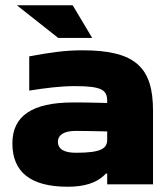

<svg xmlns="http://www.w3.org/2000/svg" viewBox="-20 -700 636 729"><path d="M294 -509C226 -509 173 -501 91 -486V-356C154 -366 210 -373 264 -373C365 -373 387 -359 387 -317V-309C326 -311 281 -311 257 -311C103 -311 27 -260 27 -156C27 -46 97 9 237 9C296 9 347 -3 382 -41H387V0H561V-280C561 -443 495 -509 294 -509ZM44 -680 201 -556H330L256 -680ZM200 -162C200 -188 224 -203 267 -203C295 -203 344 -202 387 -201V-170C387 -136 364 -120 269 -120C224 -120 200 -133 200 -162Z"/></svg>

Font: LT Wave Black
Style: Regular
Weight: 900
Designer: Daniel Lyons
Version: Version 2.5 (Glyphs App)